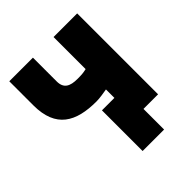

<svg xmlns="http://www.w3.org/2000/svg" viewBox="-198 -664 948 948"><g transform="rotate(-45 276.0 -189.5)"><path d="M25 -376V-544H190V-378C190 -329 220 -314 272 -314C301 -314 312 -315 334 -320V-544H499V21H397V165H247V-119H334V-178C315 -175 284 -169 259 -169C117 -169 25 -218 25 -376Z"/></g></svg>

Font: Repo ExtraBold
Style: Bold
Weight: 700
Designer: Stefan Peev
Foundry: Context Ltd
Version: Version 1.502